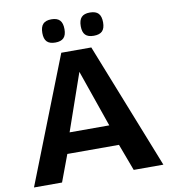

<svg xmlns="http://www.w3.org/2000/svg" viewBox="-95 -977 933 1058"><g transform="rotate(-10 371.0 -448.0)"><path d="M9 0 286 -705H454L733 0H567L511 -150H222L166 0ZM255 -265H477L366 -584ZM479 -766Q447 -766 432 -781.5Q417 -797 417 -830Q417 -864 432 -880Q447 -896 479 -896Q512 -896 527 -880Q542 -864 542 -830Q542 -797 527 -781.5Q512 -766 479 -766ZM264 -766Q232 -766 217 -781.5Q202 -797 202 -830Q202 -864 217 -880Q232 -896 264 -896Q296 -896 311 -880Q326 -864 326 -830Q326 -797 311 -781.5Q296 -766 264 -766Z"/></g></svg>

Font: Georama SemiExpanded SemiBold
Style: Regular
Weight: 600
Width: 6
Designer: Jean-Baptiste Levee
Foundry: Production Type
Version: Version 1.001